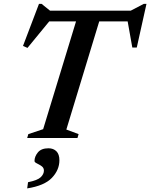

<svg xmlns="http://www.w3.org/2000/svg" viewBox="-20 -726 790 1010"><path d="M393.5 -20.5 387.5 0H123L129 -20.5L207 -46.5L380 -613.5H239L124.5 -474L101 -484.5L185 -705.5H199L243 -670H668L736 -705.5H750.5L699.5 -476H676L651.5 -613.5H502L329 -44.5ZM161.5 121Q161.5 97.5 179.2 75.8Q197 54 235 54Q261 54 276.8 69.8Q292.5 85.5 292.5 117Q292.5 168 253 209.5Q213.5 251 123 265L127.5 232.5Q177.5 222.5 194.2 206.2Q211 190 211 171.5Q211 156.5 198.8 148Q186.5 139.5 174 133.5Q161.5 127.5 161.5 121Z"/></svg>

Font: Newsreader 16pt SemiBold
Style: Italic
Weight: 600
Italic angle: -17°
Designer: Hugues Gentile
Foundry: Production Type
Version: Version 1.003; ttfautohint (v1.8.3)